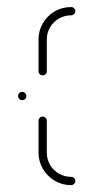

<svg xmlns="http://www.w3.org/2000/svg" viewBox="-20 -539 272 559"><path d="M32.6 -259.3Q32.6 -264.4 36.3 -268Q40 -271.5 44.8 -271.5Q49.6 -271.5 53.1 -268Q56.7 -264.4 56.7 -259.3Q56.7 -254.4 53.3 -250.9Q50 -247.4 44.8 -247.4Q39.6 -247.4 36.1 -250.9Q32.6 -254.4 32.6 -259.3ZM199.3 -12.2Q199.3 -7.4 195.7 -3.7Q192.2 0 187 0Q161.1 0 139.4 -12.8Q117.8 -25.6 105 -47.2Q92.2 -68.9 92.2 -94.4V-187.4Q92.2 -192.6 95.9 -196.1Q99.6 -199.6 104.4 -199.6Q109.3 -199.6 112.8 -195.9Q116.3 -192.2 116.3 -187.4V-94.4Q116.3 -75.2 125.7 -59.1Q135.2 -43 151.5 -33.5Q167.8 -24.1 187 -24.1Q191.9 -24.1 195.6 -20.6Q199.3 -17 199.3 -12.2ZM104.4 -319.6Q99.3 -319.6 95.7 -323.1Q92.2 -326.7 92.2 -331.5V-424.4Q92.2 -450 105 -471.7Q117.8 -493.3 139.4 -505.9Q161.1 -518.5 187 -518.5Q191.9 -518.5 195.6 -515Q199.3 -511.5 199.3 -506.7Q199.3 -501.9 195.7 -498.1Q192.2 -494.4 187 -494.4Q167.8 -494.4 151.5 -485Q135.2 -475.6 125.7 -459.4Q116.3 -443.3 116.3 -424.4V-331.5Q116.3 -326.7 112.8 -323.1Q109.3 -319.6 104.4 -319.6Z"/></svg>

Font: 26F Galaxy Sans Thin
Style: Regular
Weight: 100
Designer: C₂₉H₂₅N₃O₅
Version: Version 1.100